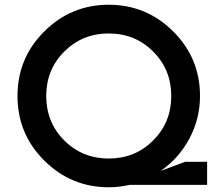

<svg xmlns="http://www.w3.org/2000/svg" viewBox="-20 -780 921 810"><path d="M853.8 -97.5V0H526.2Q482.5 10 438.8 10Q280 10 166.9 -102.5Q53.8 -215 53.8 -375Q53.8 -535 166.9 -647.5Q280 -760 438.8 -760Q597.5 -760 710.6 -647.5Q823.8 -535 823.8 -375Q823.8 -278.8 778.8 -195Q733.8 -111.2 657.5 -58.8L761.2 -97.5ZM251.2 -562.5Q175 -486.2 175 -375Q175 -263.8 251.2 -187.5Q327.5 -111.2 438.8 -111.2Q550 -111.2 626.2 -187.5Q702.5 -263.8 702.5 -375Q702.5 -486.2 626.2 -562.5Q550 -638.8 438.8 -638.8Q327.5 -638.8 251.2 -562.5Z"/></svg>

Font: Now Medium
Style: Regular
Weight: 500
Designer: Alfredo Marco Pradil
Foundry: Alfredo Marco Pradil
Version: Version 1.002;PS 001.002;hotconv 1.0.88;makeotf.lib2.5.64775